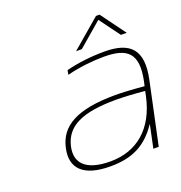

<svg xmlns="http://www.w3.org/2000/svg" viewBox="-125 -787 851 904"><g transform="rotate(-20 300.0 -335.5)"><path d="M433 -509C369 -509 298 -501 241 -486L237 -464C299 -480 368 -487 423 -487C540 -487 589 -447 561 -313L556 -291C488 -297 440 -299 413 -299C219 -299 130 -247 108 -144C87 -49 140 9 277 9C388 9 459 -28 517 -114H518L494 0H521L587 -310C618 -454 563 -509 433 -509ZM133 -142C154 -238 239 -277 408 -277C442 -277 499 -274 551 -269L546 -245C513 -91 416 -13 285 -13C157 -13 117 -68 133 -142ZM309 -556H338L458 -659L534 -556H563L472 -680H454Z"/></g></svg>

Font: LT Wave Mono Thin
Style: Italic
Weight: 100
Designer: Daniel Lyons
Version: Version 2.5 (Glyphs App)